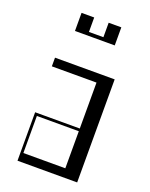

<svg xmlns="http://www.w3.org/2000/svg" viewBox="-154 -917 779 998"><g transform="rotate(20 235.0 -418.0)"><path d="M70 -268H317V-522H70V-570H400V0H70ZM317 -48V-253H85V-48ZM190 -836V-756H270V-836H340V-736H120V-836Z"/></g></svg>

Font: Facade Sud
Style: Regular
Weight: 100
Designer: Éléonore Fines
Foundry: Velvetyne Type Foundry
Version: Version 1.001;Glyphs 3.2 (3202)